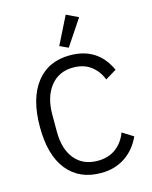

<svg xmlns="http://www.w3.org/2000/svg" viewBox="-138 -1037 898 1138"><g transform="rotate(-15 310.5 -468.5)"><path d="M451 -914 345 -755 293 -779 378 -949ZM339 12Q206 12 132 -80Q58 -172 58 -345Q58 -519 132 -614.5Q206 -710 339 -710Q510 -710 579 -557L511 -516Q489 -572 445.5 -603.5Q402 -635 339 -635Q250 -635 199 -570Q148 -505 148 -397V-293Q148 -185 198.5 -124Q249 -63 339 -63Q404 -63 449.5 -96.5Q495 -130 517 -189L584 -147Q550 -72 487 -30Q424 12 339 12Z"/></g></svg>

Font: Aneliza
Style: Regular
Weight: 400
Designer: Mike Abbink, Paul van der Laan, Pieter van Rosmalen
Foundry: Bold Monday
Version: Version 3.0